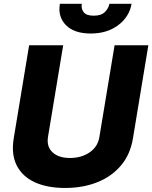

<svg xmlns="http://www.w3.org/2000/svg" viewBox="-20 -961 786 991"><path d="M571.4 -727.3H745.7L666.2 -246.8Q652.7 -164.1 604.4 -106.9Q556.1 -49.7 481.7 -20.2Q407.3 9.2 316.1 9.2Q224.1 9.2 159.8 -20.2Q95.5 -49.7 66.4 -106.9Q37.3 -164.1 50.8 -246.8L130.3 -727.3H306.1L227.6 -253.6Q219.8 -204.2 251.1 -174.9Q282.3 -145.6 341.3 -145.6Q400.9 -145.6 443 -174.9Q485.1 -204.2 492.9 -253.6ZM544.7 -941.4H659.1Q647.7 -874.6 590.4 -831.3Q533 -788 448.2 -788Q362.9 -788 320.3 -831.3Q277.7 -874.6 289.1 -941.4H402.3Q397.7 -918 411.2 -899Q424.7 -880 463.8 -880Q501.8 -880 521 -898.6Q540.1 -917.3 544.7 -941.4Z"/></svg>

Font: Inter UI Extra Bold
Style: Italic
Weight: 800
Italic angle: 9.39999°
Designer: Rasmus Andersson
Foundry: rsms
Version: 3.2;8d6f07862